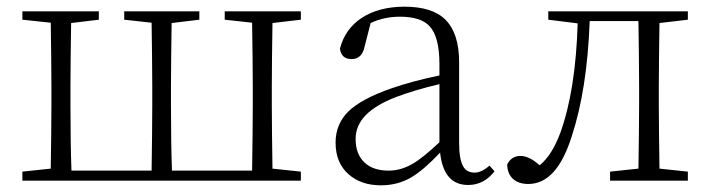

<svg xmlns="http://www.w3.org/2000/svg" viewBox="-20 -541 2128 575"><path d="M881 0V-27L796 -36C795 -109 794 -173 794 -226V-282C794 -337 795 -400 796 -472L881 -482V-507H653V-482L735 -473C736 -400 737 -336 737 -282V-226C737 -169 736 -103 735 -30H495C493 -85 492 -151 492 -226V-282C492 -335 493 -399 494 -472L577 -482V-507H352V-482L434 -473C435 -400 436 -336 436 -282V-226C436 -169 435 -103 434 -30H194C192 -85 191 -151 191 -226V-282C191 -335 192 -399 193 -472L276 -482V-507H47V-482L132 -473C133 -400 134 -336 134 -282V-226C134 -173 133 -109 132 -36L47 -27V0Z M1121 14C1154 14 1185 6 1212 -10C1237 -25 1265 -49 1298 -84C1305 -19 1333 13 1382 13C1414 13 1440 -1 1461 -28L1446 -45C1430 -31 1415 -24 1401 -24C1386 -24 1374 -30 1367 -43C1359 -57 1355 -80 1355 -113V-354C1355 -413 1341 -455 1314 -482C1288 -508 1247 -521 1191 -521C1090 -521 1018 -475 998 -395C1001 -374 1013 -364 1033 -364C1054 -364 1067 -377 1072 -402L1090 -472C1117 -485 1147 -491 1178 -491C1220 -491 1250 -481 1267 -462C1286 -441 1296 -404 1296 -349V-315C1242 -304 1195 -291 1154 -277C1093 -256 1050 -233 1023 -207C998 -182 985 -151 985 -114C985 -73 998 -42 1024 -19C1049 3 1081 14 1121 14ZM1144 -30C1113 -30 1089 -38 1072 -54C1054 -71 1045 -94 1045 -125C1045 -178 1085 -219 1165 -250C1202 -264 1245 -277 1296 -289V-115C1263 -84 1236 -62 1215 -50C1192 -37 1169 -30 1144 -30Z M1562 10C1619 10 1662 -37 1692 -132C1723 -226 1741 -341 1746 -478H1892C1893 -405 1894 -339 1894 -282V-226C1894 -173 1893 -109 1892 -36L1807 -27V0H2040V-27L1955 -36C1954 -109 1953 -173 1953 -226V-282C1953 -337 1954 -400 1955 -472L2040 -482V-507H1622V-482L1710 -471C1706 -338 1689 -229 1658 -143C1641 -98 1621 -66 1596 -46C1575 -65 1556 -74 1539 -74C1521 -74 1508 -66 1499 -49C1499 -13 1522 10 1562 10Z"/></svg>

Font: AllPunType ExtraLight
Style: Regular
Weight: 280
Version: 1.0